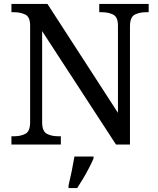

<svg xmlns="http://www.w3.org/2000/svg" viewBox="-20 -734 803 975"><path d="M38 0V-42H51Q85 -42 109 -54.5Q133 -67 133 -114V-604Q133 -648 108.5 -660Q84 -672 51 -672H38V-714H221L579 -161V-604Q579 -648 554.5 -660Q530 -672 497 -672H484V-714H735V-672H722Q688 -672 664 -659.5Q640 -647 640 -600V0H569L194 -576V-114Q194 -67 218 -54.5Q242 -42 276 -42H289V0ZM328 208Q336 175 344 136Q352 97 358 61H455V71Q446 92 432 119Q418 146 402 173Q386 200 372 221H328Z"/></svg>

Font: Noto Serif Ahom
Style: Regular
Weight: 400
Designer: Monotype Design Team
Foundry: Monotype Imaging Inc.
Version: Version 2.007; ttfautohint (v1.8.4.7-5d5b)